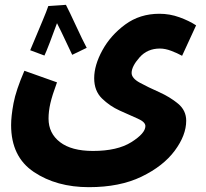

<svg xmlns="http://www.w3.org/2000/svg" viewBox="-20 -544 851 795"><path d="M26 -26Q26 105 120 168Q214 231 348 231Q476 231 566 187.5Q656 144 703.5 80Q751 16 751 -44Q751 -87 717 -115Q683 -143 638 -163Q593 -183 559 -201.5Q525 -220 525 -242Q525 -269 557.5 -306Q590 -343 642 -343Q664 -343 689 -333.5Q714 -324 734 -313L792 -439Q763 -458 723 -472.5Q683 -487 640 -487Q559 -487 498.5 -442.5Q438 -398 404 -336Q370 -274 370 -220Q370 -168 402 -136.5Q434 -105 476 -86Q518 -67 550 -53Q582 -39 582 -22Q582 8 524 44.5Q466 81 365 81Q276 81 228.5 44.5Q181 8 181 -53Q181 -83 188.5 -116Q196 -149 216 -203L81 -251Q46 -170 36 -116.5Q26 -63 26 -26ZM105 -336 164 -314Q170 -326 186 -367.5Q202 -409 216 -448Q233 -415 251.5 -375Q270 -335 279 -317L339 -346Q322 -378 295 -436.5Q268 -495 253 -524L180 -519Q173 -498 157 -460Q141 -422 126 -386Q111 -350 105 -336Z"/></svg>

Font: Noto Sans Arabic SemiCondensed Extra
Style: Regular
Weight: 800
Width: 4
Designer: Nadine Chahine - Monotype Design Team
Foundry: Monotype Imaging Inc.
Version: Version 1.902